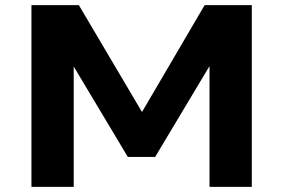

<svg xmlns="http://www.w3.org/2000/svg" viewBox="-20 -725 1099 745"><path d="M102 0V-705H286L533 -287H529L774 -705H957V0H793V-467H792L582 -116H476L266 -467V0Z"/></svg>

Font: Nunito Sans 7pt SemiExpanded ExtraBold
Style: Regular
Weight: 800
Width: 6
Designer: Vernon Adams
Foundry: Vernon Adams
Version: Version 3.101;gftools[0.9.27]